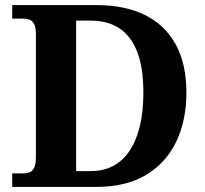

<svg xmlns="http://www.w3.org/2000/svg" viewBox="-20 -734 807 754"><path d="M28 0V-53H70Q84.6 -53 96.3 -57.5Q108 -62 114.5 -76Q121 -90 121 -118V-600Q121 -626.9 113.8 -639.9Q106.7 -652.9 95.2 -657Q83.7 -661 70 -661H28V-714H358.3Q469.4 -714 548.2 -675.5Q627 -637 669.5 -560.5Q712 -484 712 -370Q712 -261 672 -177.5Q632 -94 553.5 -47Q475 0 357.6 0ZM335 -62Q404 -62 450 -99Q496 -136 519.5 -205.5Q543 -275 543 -370.5Q543 -466 519.5 -528.5Q496 -591 450 -622Q404 -653 336 -653H279V-62Z"/></svg>

Font: Noto Serif Kannada
Style: Regular
Weight: 400
Designer: Universal Thirst, Indian Type Foundry and the Monotype Design Team
Foundry: Monotype Imaging Inc.
Version: Version 2.003